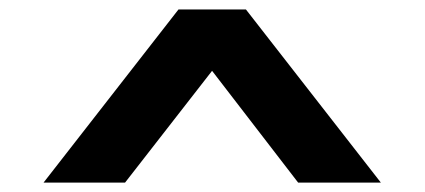

<svg xmlns="http://www.w3.org/2000/svg" viewBox="-20 -753 911 412"><path d="M73.4 -361.1 363 -732.7H507.7L797.3 -361.1H619.8L386.2 -664.5L485.9 -666.3L248.3 -361.1Z"/></svg>

Font: Lexend Zetta
Style: Regular
Weight: 400
Designer: Bonnie Shaver-Troup, Thomas Jockin
Foundry: Lexend
Version: Version 1.007